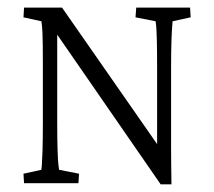

<svg xmlns="http://www.w3.org/2000/svg" viewBox="-20 -480 561 503"><path d="M391.6 -94.7V-298.3Q391.6 -348.1 390.9 -374.8Q390.1 -401.4 389.2 -411.9Q388.2 -422.4 387.7 -424.3L335 -434.6L336.9 -460H478L479.5 -434.6L432.1 -424.3Q432.1 -422.4 431.2 -411.6Q430.2 -400.9 429.2 -374.3Q428.2 -347.7 428.2 -298.3V-93.8Q428.2 -74.2 428.5 -49.3Q428.7 -24.4 429.2 2.9H400.9L124.5 -397H129.9V-159.7Q129.9 -110.8 130.9 -84.5Q131.8 -58.1 133.1 -47.6Q134.3 -37.1 134.8 -35.2L187 -24.9L185.5 0H43L41.5 -24.9L88.4 -35.2Q88.9 -37.1 89.6 -47.1Q90.3 -57.1 91.3 -83.3Q92.3 -109.4 92.3 -159.7V-308.6Q92.3 -370.1 91.3 -392.6Q90.3 -415 88.4 -424.3L41.5 -434.6L43 -460H142.6L397 -94.7Z"/></svg>

Font: Lateef ExtraLight
Style: Regular
Weight: 200
Designer: SIL International
Foundry: SIL International
Version: Version 4.200